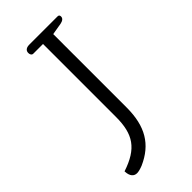

<svg xmlns="http://www.w3.org/2000/svg" viewBox="-225 -748 811 811"><g transform="rotate(-45 180.5 -342.0)"><path d="M73 11C82 11 94 8 109 2C197 -37 238 -104 238 -216V-655L291 -664C306 -667 314 -674 314 -684C314 -690 312 -695 304 -695H135C117 -695 107 -687 107 -673C107 -663 112 -656 120 -656H178V-220C178 -117 144 -66 41 -32C42 -1 56 11 73 11Z"/></g></svg>

Font: Maitree Light
Style: Regular
Weight: 300
Designer: CadsonDemak Team
Foundry: CadsonDemak
Version: Version 1.000;PS 001.000;hotconv 1.0.88;makeotf.lib2.5.64775